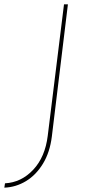

<svg xmlns="http://www.w3.org/2000/svg" viewBox="-60 -722 390 885"><path d="M179 -93Q170 -20 138 32.5Q106 85 59.5 113Q13 141 -40 143L-37 123Q38 119 93 60.5Q148 2 160 -96L235 -702H253Z"/></svg>

Font: Josefin Sans Thin
Style: Italic
Weight: 200
Italic angle: -7°
Designer: Santiago Orozco
Foundry: Typemade
Version: Version 2.000